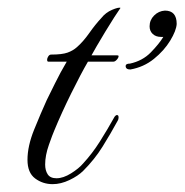

<svg xmlns="http://www.w3.org/2000/svg" viewBox="-20 -462 470 489"><path d="M114 7Q89 7 69.5 -7.5Q50 -22 50 -55Q50 -90 67 -132Q84 -174 99 -207Q107 -223 120.5 -250.5Q134 -278 150 -305H103Q100 -305 100 -310Q100 -314 103 -318.5Q106 -323 110 -323Q138 -323 152 -328Q166 -333 176 -342Q192 -356 207.5 -378Q223 -400 238 -416Q249 -430 265.5 -437Q282 -444 287 -442Q282 -435 271 -418Q260 -401 248 -381Q236 -361 226 -344Q216 -327 213 -321H279Q282 -321 282 -319Q282 -315 277.5 -310Q273 -305 269 -305H204Q186 -274 161.5 -224.5Q137 -175 118 -129Q114 -120 104.5 -93Q95 -66 95 -43Q95 -28 101.5 -18Q108 -8 124 -8Q141 -8 161 -20.5Q181 -33 192 -46Q215 -71 234 -101Q253 -131 272 -165Q275 -169 278 -169Q282 -169 282 -163Q282 -158 280 -155Q262 -122 241.5 -89Q221 -56 192 -27Q179 -14 157 -3.5Q135 7 114 7ZM312 -285Q300 -285 300 -294Q300 -300 311 -300Q343 -307 364 -328.5Q385 -350 396 -368H390Q377 -368 369 -375.5Q361 -383 361 -395Q361 -411 372.5 -422.5Q384 -434 400 -435Q430 -435 430 -401Q429 -384 413.5 -358.5Q398 -333 372 -312Q346 -291 312 -285Z"/></svg>

Font: MonteCarlo
Style: Regular
Weight: 400
Designer: Robert E. Leuschke
Foundry: Robert E. Leuschke
Version: Version 1.010; ttfautohint (v1.8.3)